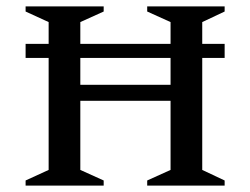

<svg xmlns="http://www.w3.org/2000/svg" viewBox="-20 -580 782 600"><path d="M60 0V-16L132 -49V-399H60V-443H132V-511L60 -544V-560H304V-544L231 -511V-443H513V-511L440 -544V-560H682V-544L612 -511V-443H682V-399H612V-49L682 -16V0H440V-16L513 -49V-265H231V-49L304 -16V0ZM231 -315H513V-399H231Z"/></svg>

Font: Spectral SC Medium
Style: Regular
Weight: 500
Designer: Jean-Baptiste Levee
Foundry: Production Type
Version: Version 2.001